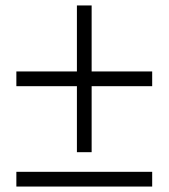

<svg xmlns="http://www.w3.org/2000/svg" viewBox="-20 -722 618 704"><path d="M262 -164V-702H316V-164ZM40 -38V-92H538V-38ZM40 -406V-460H538V-406Z"/></svg>

Font: Libre Bodoni
Style: Bold
Weight: 700
Designer: Pablo Impallari, Rodrigo Fuenzalida
Foundry: Impallari Type
Version: Version 2.005;gftools[0.9.23]